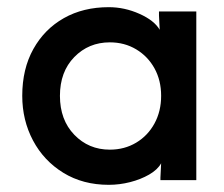

<svg xmlns="http://www.w3.org/2000/svg" viewBox="-20 -502 623 535"><path d="M283 -482Q327 -482 368.5 -463.5Q410 -445 425 -419L423 -459V-470H527V0H427V-7L429 -47Q419 -29 395.5 -15.5Q372 -2 342.5 5.5Q313 13 283 13Q211 13 156.5 -20.5Q102 -54 72 -110.5Q42 -167 42 -235Q42 -310 73 -365.5Q104 -421 158 -451.5Q212 -482 283 -482ZM286 -85Q327 -85 359.5 -104.5Q392 -124 410.5 -158Q429 -192 429 -235Q429 -278 410.5 -311.5Q392 -345 359.5 -364.5Q327 -384 286 -384Q227 -384 187 -343Q147 -302 147 -235Q147 -168 187 -126.5Q227 -85 286 -85Z"/></svg>

Font: Kreadon Light
Style: Bold
Weight: 600
Designer: Reiya WATANABE
Foundry: StudioGnu
Version: Version 1.003; ttfautohint (v1.8.4.7-5d5b);gftools[0.9.32]